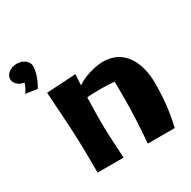

<svg xmlns="http://www.w3.org/2000/svg" viewBox="-164 -882 1042 1050"><g transform="rotate(-30 357.5 -356.5)"><path d="M145 -669C145 -700 113 -725 73 -725C33 -725 0 -700 0 -669C0 -642 25 -619 59 -614C54 -598 46 -578 31 -559L104 -548C104 -548 144 -607 145 -669ZM676 -255C676 -373 628 -499 485 -499C485 -499 393 -498 319 -446L323 -515L138 -504C153 -271 159 -222 159 12H323C316 -96 313 -165 313 -231C313 -276 314 -320 316 -373C345 -375 374 -376 401 -376C430 -376 459 -375 488 -372C489 -340 489 -307 489 -275C489 -179 484 -84 476 12H646C668 -77 676 -169 676 -255Z"/></g></svg>

Font: Galindo
Style: Regular
Weight: 400
Designer: Astigmatic (AOETI)
Foundry: Astigmatic (AOETI)
Version: Version 1.000